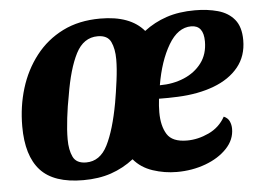

<svg xmlns="http://www.w3.org/2000/svg" viewBox="-44 -586 898 662"><g transform="rotate(-5 405.0 -255.0)"><path d="M219 20Q117 20 71 -30.5Q25 -81 25 -183Q25 -252 44 -314Q63 -376 101 -425Q139 -474 195 -502Q251 -530 325 -530Q429 -530 476 -474Q511 -501 554 -515.5Q597 -530 653 -530Q696 -530 732 -520Q768 -510 789 -484.5Q810 -459 810 -413Q810 -358 779 -320Q748 -282 693.5 -261.5Q639 -241 569 -238Q553 -237 535.5 -237Q518 -237 503 -237Q500 -212 500 -190Q500 -143 518 -114Q536 -85 587 -85Q625 -85 662.5 -102.5Q700 -120 720 -156Q734 -150 739.5 -138Q745 -126 745 -112Q745 -74 716.5 -44Q688 -14 642 3Q596 20 543 20Q500 20 459.5 6.5Q419 -7 394 -37Q358 -9 315.5 5.5Q273 20 219 20ZM510 -283Q556 -283 594 -299Q632 -315 655 -345.5Q678 -376 678 -420Q678 -476 635 -476Q589 -476 556.5 -421Q524 -366 510 -283ZM234 -40Q282 -40 308 -91.5Q334 -143 351 -236Q357 -270 362.5 -312Q368 -354 368 -385Q368 -422 356.5 -446Q345 -470 311 -470Q262 -470 235.5 -418.5Q209 -367 194 -275Q187 -240 182 -198.5Q177 -157 177 -125Q177 -88 188.5 -64Q200 -40 234 -40Z"/></g></svg>

Font: Sansita Swashed SemiBold
Style: Regular
Weight: 600
Designer: Pablo Cosgaya
Foundry: Omnibus-Type
Version: Version 1.003; ttfautohint (v1.8.3)